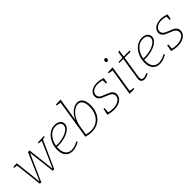

<svg xmlns="http://www.w3.org/2000/svg" viewBox="254 -2022 3285 3285"><g transform="rotate(-45 1896.5 -379.5)"><path d="M629 -521 784 -526 781 -506 728 -495 505 2H469L410 -491L191 2H156L100 -493L34 -501L38 -521L124 -526L179 -26L395 -523L434 -525L492 -25L698 -493L627 -501Z M809 -235Q807 -211 807 -197Q807 -109 846.5 -64.5Q886 -20 953 -20Q1026 -20 1110 -69L1121 -48Q1029 7 949 7Q870 7 822.5 -45Q775 -97 775 -197Q775 -281 809 -357.5Q843 -434 904.5 -482Q966 -530 1045 -530Q1110 -530 1147 -499.5Q1184 -469 1184 -421Q1184 -366 1133 -323Q1082 -280 1003 -257Q924 -234 844 -234ZM812 -262Q838 -260 853 -260Q921 -260 991 -280Q1061 -300 1107 -336.5Q1153 -373 1153 -419Q1153 -457 1123 -480Q1093 -503 1041 -503Q981 -503 933 -470Q885 -437 854 -382Q823 -327 812 -262Z M1722 -332Q1722 -231 1683.5 -154Q1645 -77 1574.5 -35Q1504 7 1411 7Q1350 7 1275 -15L1388 -727L1306 -741L1309 -761L1425 -766L1357 -338Q1398 -433 1462.5 -481.5Q1527 -530 1588 -530Q1647 -530 1684.5 -481.5Q1722 -433 1722 -332ZM1690 -330Q1690 -418 1660 -460Q1630 -502 1582 -502Q1536 -502 1484.5 -467Q1433 -432 1391.5 -361.5Q1350 -291 1334 -190L1309 -37Q1368 -20 1418 -20Q1499 -20 1560.5 -58.5Q1622 -97 1656 -167Q1690 -237 1690 -330Z M2191 -407H2168V-487Q2116 -504 2063 -504Q1995 -504 1950 -473.5Q1905 -443 1905 -392Q1905 -363 1921.5 -343Q1938 -323 1963.5 -310.5Q1989 -298 2030 -283Q2077 -265 2105 -251Q2133 -237 2152.5 -212Q2172 -187 2172 -149Q2172 -103 2144 -68Q2116 -33 2065.5 -13Q2015 7 1950 7Q1883 7 1807 -14L1831 -132H1854L1847 -35Q1897 -20 1952 -20Q2029 -20 2084.5 -53Q2140 -86 2140 -143Q2140 -174 2123 -195Q2106 -216 2080.5 -229Q2055 -242 2012 -258Q1966 -275 1938.5 -289.5Q1911 -304 1892 -328.5Q1873 -353 1873 -389Q1873 -430 1898 -462Q1923 -494 1966 -512Q2009 -530 2063 -530Q2130 -530 2209 -502Z M2444 -526 2366 -35 2448 -22 2445 -2 2329 2 2407 -487 2324 -501 2327 -521ZM2422 -689Q2422 -705 2432 -716.5Q2442 -728 2457 -728Q2470 -728 2477 -719.5Q2484 -711 2484 -697Q2484 -680 2474.5 -669Q2465 -658 2450 -658Q2437 -658 2429.5 -666.5Q2422 -675 2422 -689Z M2706 -497 2643 -102Q2641 -90 2641 -78Q2641 -21 2692 -21Q2729 -21 2781 -48L2792 -25Q2730 7 2685 7Q2650 7 2629.5 -13.5Q2609 -34 2609 -73Q2609 -86 2612 -98L2675 -497H2578L2581 -517L2679 -523L2698 -643L2729 -646L2710 -523H2854L2850 -497Z M2919 -235Q2917 -211 2917 -197Q2917 -109 2956.5 -64.5Q2996 -20 3063 -20Q3136 -20 3220 -69L3231 -48Q3139 7 3059 7Q2980 7 2932.5 -45Q2885 -97 2885 -197Q2885 -281 2919 -357.5Q2953 -434 3014.5 -482Q3076 -530 3155 -530Q3220 -530 3257 -499.5Q3294 -469 3294 -421Q3294 -366 3243 -323Q3192 -280 3113 -257Q3034 -234 2954 -234ZM2922 -262Q2948 -260 2963 -260Q3031 -260 3101 -280Q3171 -300 3217 -336.5Q3263 -373 3263 -419Q3263 -457 3233 -480Q3203 -503 3151 -503Q3091 -503 3043 -470Q2995 -437 2964 -382Q2933 -327 2922 -262Z M3732 -407H3709V-487Q3657 -504 3604 -504Q3536 -504 3491 -473.5Q3446 -443 3446 -392Q3446 -363 3462.5 -343Q3479 -323 3504.5 -310.5Q3530 -298 3571 -283Q3618 -265 3646 -251Q3674 -237 3693.5 -212Q3713 -187 3713 -149Q3713 -103 3685 -68Q3657 -33 3606.5 -13Q3556 7 3491 7Q3424 7 3348 -14L3372 -132H3395L3388 -35Q3438 -20 3493 -20Q3570 -20 3625.5 -53Q3681 -86 3681 -143Q3681 -174 3664 -195Q3647 -216 3621.5 -229Q3596 -242 3553 -258Q3507 -275 3479.5 -289.5Q3452 -304 3433 -328.5Q3414 -353 3414 -389Q3414 -430 3439 -462Q3464 -494 3507 -512Q3550 -530 3604 -530Q3671 -530 3750 -502Z"/></g></svg>

Font: Bitter Pro ExtraLight
Style: Italic
Weight: 275
Italic angle: -9°
Designer: Sol Matas, and Bitter project Authors
Foundry: Sol Matas
Version: Version 1.010